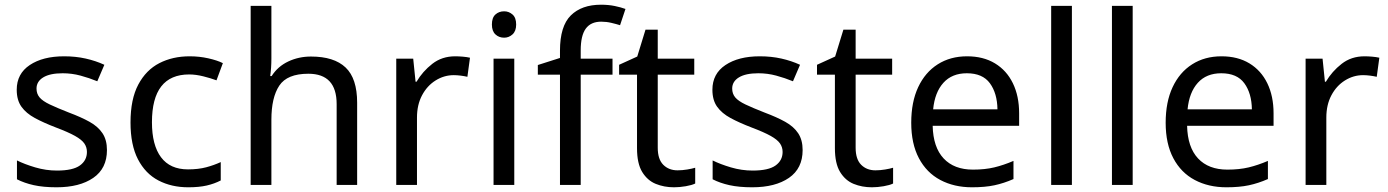

<svg xmlns="http://www.w3.org/2000/svg" viewBox="-20 -785 5890 815"><path d="M434 -148Q434 -70 376 -30Q318 10 220 10Q164 10 123.5 1Q83 -8 52 -24V-104Q84 -88 129.5 -74.5Q175 -61 222 -61Q289 -61 319 -82.5Q349 -104 349 -140Q349 -160 338 -176Q327 -192 298.5 -208Q270 -224 217 -244Q165 -264 128 -284Q91 -304 71 -332Q51 -360 51 -404Q51 -472 106.5 -509Q162 -546 252 -546Q301 -546 343.5 -536.5Q386 -527 423 -510L393 -440Q359 -454 322 -464Q285 -474 246 -474Q192 -474 163.5 -456.5Q135 -439 135 -409Q135 -387 148 -371.5Q161 -356 191.5 -341.5Q222 -327 273 -307Q324 -288 360 -268Q396 -248 415 -219.5Q434 -191 434 -148Z M779 10Q708 10 652.5 -19Q597 -48 565.5 -109Q534 -170 534 -265Q534 -364 567 -426Q600 -488 656.5 -517Q713 -546 785 -546Q826 -546 864 -537.5Q902 -529 926 -517L899 -444Q875 -453 843 -461Q811 -469 783 -469Q625 -469 625 -266Q625 -169 663.5 -117.5Q702 -66 778 -66Q822 -66 855.5 -75Q889 -84 917 -97V-19Q890 -5 857.5 2.5Q825 10 779 10Z M1132 -537Q1132 -497 1127 -462H1133Q1159 -503 1203.5 -524Q1248 -545 1300 -545Q1398 -545 1447 -498.5Q1496 -452 1496 -349V0H1409V-343Q1409 -472 1289 -472Q1199 -472 1165.5 -421.5Q1132 -371 1132 -277V0H1044V-760H1132Z M1912 -546Q1927 -546 1944.5 -544.5Q1962 -543 1975 -540L1964 -459Q1951 -462 1935.5 -464Q1920 -466 1906 -466Q1865 -466 1829 -443.5Q1793 -421 1771.5 -380.5Q1750 -340 1750 -286V0H1662V-536H1734L1744 -438H1748Q1774 -482 1815 -514Q1856 -546 1912 -546Z M2120 -737Q2140 -737 2155.5 -723.5Q2171 -710 2171 -681Q2171 -653 2155.5 -639Q2140 -625 2120 -625Q2098 -625 2083 -639Q2068 -653 2068 -681Q2068 -710 2083 -723.5Q2098 -737 2120 -737ZM2163 -536V0H2075V-536Z M2580 -468H2445V0H2357V-468H2263V-509L2357 -539V-570Q2357 -674 2403 -719.5Q2449 -765 2531 -765Q2563 -765 2589.5 -759.5Q2616 -754 2635 -747L2612 -678Q2596 -683 2575 -688Q2554 -693 2532 -693Q2488 -693 2466.5 -663.5Q2445 -634 2445 -571V-536H2580Z M2856 -62Q2876 -62 2897 -65.5Q2918 -69 2931 -73V-6Q2917 1 2891 5.5Q2865 10 2841 10Q2799 10 2763.5 -4.5Q2728 -19 2706 -55Q2684 -91 2684 -156V-468H2608V-510L2685 -545L2720 -659H2772V-536H2927V-468H2772V-158Q2772 -109 2795.5 -85.5Q2819 -62 2856 -62Z M3387 -148Q3387 -70 3329 -30Q3271 10 3173 10Q3117 10 3076.5 1Q3036 -8 3005 -24V-104Q3037 -88 3082.5 -74.5Q3128 -61 3175 -61Q3242 -61 3272 -82.5Q3302 -104 3302 -140Q3302 -160 3291 -176Q3280 -192 3251.5 -208Q3223 -224 3170 -244Q3118 -264 3081 -284Q3044 -304 3024 -332Q3004 -360 3004 -404Q3004 -472 3059.5 -509Q3115 -546 3205 -546Q3254 -546 3296.5 -536.5Q3339 -527 3376 -510L3346 -440Q3312 -454 3275 -464Q3238 -474 3199 -474Q3145 -474 3116.5 -456.5Q3088 -439 3088 -409Q3088 -387 3101 -371.5Q3114 -356 3144.5 -341.5Q3175 -327 3226 -307Q3277 -288 3313 -268Q3349 -248 3368 -219.5Q3387 -191 3387 -148Z M3696 -62Q3716 -62 3737 -65.5Q3758 -69 3771 -73V-6Q3757 1 3731 5.5Q3705 10 3681 10Q3639 10 3603.5 -4.5Q3568 -19 3546 -55Q3524 -91 3524 -156V-468H3448V-510L3525 -545L3560 -659H3612V-536H3767V-468H3612V-158Q3612 -109 3635.5 -85.5Q3659 -62 3696 -62Z M4085 -546Q4154 -546 4203.5 -516Q4253 -486 4279.5 -431.5Q4306 -377 4306 -304V-251H3939Q3941 -160 3985.5 -112.5Q4030 -65 4110 -65Q4161 -65 4200.5 -74.5Q4240 -84 4282 -102V-25Q4241 -7 4201 1.5Q4161 10 4106 10Q4030 10 3971.5 -21Q3913 -52 3880.5 -113.5Q3848 -175 3848 -264Q3848 -352 3877.5 -415Q3907 -478 3960.5 -512Q4014 -546 4085 -546ZM4084 -474Q4021 -474 3984.5 -433.5Q3948 -393 3941 -321H4214Q4213 -389 4182 -431.5Q4151 -474 4084 -474Z M4530 0H4442V-760H4530Z M4788 0H4700V-760H4788Z M5165 -546Q5234 -546 5283.5 -516Q5333 -486 5359.5 -431.5Q5386 -377 5386 -304V-251H5019Q5021 -160 5065.5 -112.5Q5110 -65 5190 -65Q5241 -65 5280.5 -74.5Q5320 -84 5362 -102V-25Q5321 -7 5281 1.5Q5241 10 5186 10Q5110 10 5051.5 -21Q4993 -52 4960.5 -113.5Q4928 -175 4928 -264Q4928 -352 4957.5 -415Q4987 -478 5040.5 -512Q5094 -546 5165 -546ZM5164 -474Q5101 -474 5064.5 -433.5Q5028 -393 5021 -321H5294Q5293 -389 5262 -431.5Q5231 -474 5164 -474Z M5772 -546Q5787 -546 5804.5 -544.5Q5822 -543 5835 -540L5824 -459Q5811 -462 5795.5 -464Q5780 -466 5766 -466Q5725 -466 5689 -443.5Q5653 -421 5631.5 -380.5Q5610 -340 5610 -286V0H5522V-536H5594L5604 -438H5608Q5634 -482 5675 -514Q5716 -546 5772 -546Z"/></svg>

Font: Noto Sans Coptic
Style: Regular
Weight: 400
Designer: Monotype Design Team, Denis Moyogo Jacquerye
Foundry: Monotype Imaging Inc.
Version: Version 2.002; ttfautohint (v1.8.4.7-5d5b)